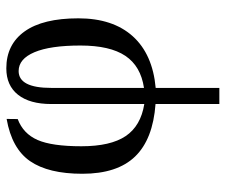

<svg xmlns="http://www.w3.org/2000/svg" viewBox="-74 -438 725 617"><g transform="rotate(-90 288.5 -129.5)"><path d="M314.5 212.9H262.7V7.8Q149.4 -0.5 94 -57.9Q38.6 -115.2 38.6 -227.5Q38.6 -336.4 79.1 -395.3Q119.6 -454.1 214.8 -470.7L214.4 -435.1Q167.5 -417.5 147.2 -371.3Q127 -325.2 127 -230.5Q127 -136.7 159.7 -88.1Q192.4 -39.6 262.7 -28.3V-327.1Q262.7 -396.5 292.5 -434.1Q322.3 -471.7 377.4 -471.7Q454.1 -471.7 496.1 -412.8Q538.1 -354 538.1 -240.2Q538.1 -129.4 480.5 -65.4Q422.9 -1.5 314.5 8.3ZM450.7 -233.4Q450.7 -330.6 429.2 -381.3Q407.7 -432.1 368.7 -432.1Q314.5 -432.1 314.5 -327.1V-29.3Q384.3 -39.6 417.5 -89.1Q450.7 -138.7 450.7 -233.4Z"/></g></svg>

Font: Times New Roman
Style: Regular
Weight: 400
Designer: Steve Matteson
Foundry: Ascender Corporation
Version: Version 2.00.3